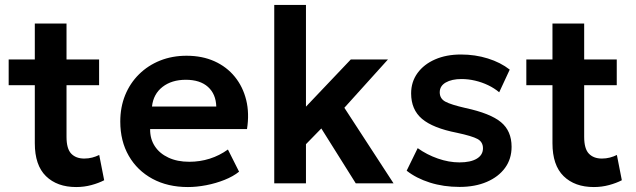

<svg xmlns="http://www.w3.org/2000/svg" viewBox="-20 -740 2566 775"><path d="M287.5 15Q210.5 15 165.5 -29Q120.5 -73 120.5 -162V-645H248.5V-500H380V-396H248.5V-187.5Q248.5 -139.5 267.5 -119.8Q286.5 -100 320 -100Q337 -100 352.2 -104Q367.5 -108 380.5 -114.5L400.5 -12.5Q378.5 -1 349 7Q319.5 15 287.5 15ZM15 -396V-500H135V-396Z M738.5 15Q657 15 595.5 -18.2Q534 -51.5 499.8 -111Q465.5 -170.5 465.5 -249.5Q465.5 -307.5 485.2 -356Q505 -404.5 541.2 -440.2Q577.5 -476 626.2 -495.5Q675 -515 733 -515Q796 -515 845.5 -492.8Q895 -470.5 927.8 -430.2Q960.5 -390 973.8 -336.2Q987 -282.5 977 -219H586Q585.5 -179.5 604.8 -150Q624 -120.5 659.8 -103.8Q695.5 -87 744 -87Q787 -87 826.5 -99.5Q866 -112 900 -136.5L945 -47Q921.5 -28 886.5 -14Q851.5 0 812.8 7.5Q774 15 738.5 15ZM593.5 -310H853Q851.5 -360.5 819.5 -389.2Q787.5 -418 730 -418Q673 -418 636 -389.2Q599 -360.5 593.5 -310Z M1087 0V-720H1215V-309.5L1396 -500H1546L1370 -305L1568.5 0H1416L1277 -221.5L1215 -158V0Z M1835 14.5Q1770.5 14.5 1715.2 -3Q1660 -20.5 1621.5 -51L1666 -142Q1703 -115.5 1747.5 -100Q1792 -84.5 1834.5 -84.5Q1879.5 -84.5 1904.5 -99.5Q1929.5 -114.5 1929.5 -141.5Q1929.5 -167 1907.5 -179Q1885.5 -191 1824.5 -204Q1727.5 -223 1683.5 -260.2Q1639.5 -297.5 1639.5 -363Q1639.5 -409.5 1665.2 -445Q1691 -480.5 1736.2 -500.2Q1781.5 -520 1840.5 -520Q1898 -520 1949.2 -504Q2000.5 -488 2037.5 -459L1995 -367.5Q1975.5 -384 1950.5 -396Q1925.5 -408 1897.8 -414.5Q1870 -421 1843 -421Q1803.5 -421 1779.2 -407Q1755 -393 1755 -367.5Q1755 -342 1777.5 -329.8Q1800 -317.5 1859 -304Q1959 -282.5 2002 -247Q2045 -211.5 2045 -147.5Q2045 -98.5 2018.5 -62.2Q1992 -26 1944.8 -5.8Q1897.5 14.5 1835 14.5Z M2377 15Q2300 15 2255 -29Q2210 -73 2210 -162V-645H2338V-500H2469.5V-396H2338V-187.5Q2338 -139.5 2357 -119.8Q2376 -100 2409.5 -100Q2426.5 -100 2441.8 -104Q2457 -108 2470 -114.5L2490 -12.5Q2468 -1 2438.5 7Q2409 15 2377 15ZM2104.5 -396V-500H2224.5V-396Z"/></svg>

Font: Geologica Thin Roman Medium
Style: Regular
Weight: 500
Version: Version 1.010;gftools[0.9.28]